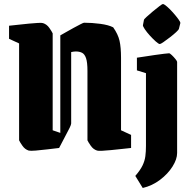

<svg xmlns="http://www.w3.org/2000/svg" viewBox="-20 -738 942 955"><path d="M415 -40V-385Q415 -428 408 -448.5Q401 -469 388 -475.5Q375 -482 357 -482Q348 -482 334 -479V-124Q334 -118 326.5 -102.5Q319 -87 308 -67L274 -2Q247 1 215 5Q183 9 157 11Q131 13 123 11Q104 5 91.5 -13Q79 -31 75 -40V-522L25 -545V-610Q45 -612 71.5 -615Q98 -618 124 -620.5Q150 -623 169 -624Q188 -625 194 -623Q213 -617 225.5 -599Q238 -581 242 -572V-90L280 -77V-562Q291 -568 309 -578.5Q327 -589 346.5 -599.5Q366 -610 380.5 -617.5Q395 -625 398 -625Q437 -625 478.5 -619.5Q520 -614 543 -602Q567 -568 574.5 -535.5Q582 -503 582 -450V-90L632 -67V-2Q612 0 585.5 3Q559 6 533 8.5Q507 11 488 12Q469 13 463 11Q444 5 431.5 -13Q419 -31 415 -40ZM696 -639Q696 -642 709 -654Q722 -666 740 -681Q758 -696 772.5 -707Q787 -718 790 -718Q796 -718 810.5 -705.5Q825 -693 840.5 -675.5Q856 -658 867 -643Q878 -628 877 -623L870 -595Q869 -590 856 -578Q843 -566 825.5 -552.5Q808 -539 793.5 -529Q779 -519 775 -519Q769 -519 755 -531.5Q741 -544 725.5 -561Q710 -578 700 -593Q690 -608 691 -613ZM690 197 653 137Q678 108 689 85Q700 62 703 39Q706 16 706 -12V-374L661 -388V-451Q677 -453 701 -457Q725 -461 750.5 -464.5Q776 -468 795.5 -470.5Q815 -473 821 -473Q825 -473 834.5 -464Q844 -455 852.5 -444.5Q861 -434 861 -430V23Q861 54 838 90.5Q815 127 776 156.5Q737 186 690 197Z"/></svg>

Font: Grenze Gotisch Black
Style: Regular
Weight: 900
Designer: Renata Polastri
Foundry: Omnibus-Type
Version: Version 1.001